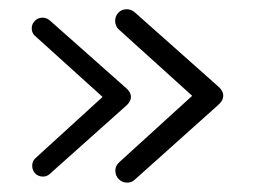

<svg xmlns="http://www.w3.org/2000/svg" viewBox="-20 -470 568 412"><path d="M56.5 -391.8Q48.1 -398.2 48.1 -409.1Q48.1 -418.5 54.8 -425.3Q61.5 -432.1 71.5 -432.1Q79.4 -432.1 86.5 -426.5L250.6 -281Q261 -271.9 261 -262Q261 -252.1 250.6 -243L86.5 -96.5Q80.4 -91.1 72.5 -91.1Q62.1 -91.1 55.6 -97.8Q49.1 -104.5 49.1 -114.5Q49.1 -125 57.5 -131.9L200.1 -262ZM235.9 -405.9Q227.1 -413.1 227.1 -425.4Q227.1 -435.5 234.2 -442.9Q241.2 -450.2 252 -450.2Q261.2 -450.2 268.8 -443.9L447.6 -285.1Q459 -275.6 459 -264.7Q459 -253.8 447.6 -244.2L268.8 -84.1Q262.2 -78.1 253 -78.1Q242.2 -78.1 234.9 -85.5Q227.5 -92.9 227.5 -103.6Q227.5 -114.9 236.9 -122.8L392.4 -264.4Z"/></svg>

Font: Libertine-Super Thin
Style: Regular
Weight: 100
Designer: Bastien Sozeau
Foundry: NBR — Bastien Sozeau
Version: Version 2.003;gftools[0.9.33]